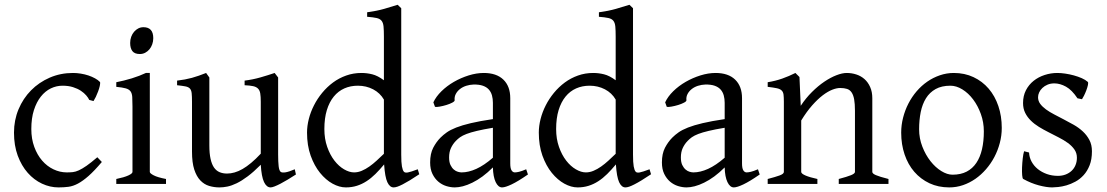

<svg xmlns="http://www.w3.org/2000/svg" viewBox="-20 -777 4677 811"><path d="M410.2 -92.8Q378.4 -55.2 354.2 -33.9Q330.1 -12.7 309.6 -1.7Q289.1 9.3 269.5 12Q250 14.6 227.1 14.6Q191.4 14.6 157.5 -1.2Q123.5 -17.1 97.2 -46.9Q70.8 -76.7 54.9 -119.6Q39.1 -162.6 39.1 -216.8Q39.1 -269.5 58.3 -315.4Q77.6 -361.3 111.1 -395.3Q144.5 -429.2 189.9 -449Q235.4 -468.8 288.1 -468.8Q304.2 -468.8 321 -466.1Q337.9 -463.4 353.3 -458.3Q368.7 -453.1 381.6 -446Q394.5 -439 402.8 -430.2Q403.8 -424.3 401.4 -413.6Q398.9 -402.8 394.5 -390.9Q390.1 -378.9 384.8 -367.9Q379.4 -356.9 375 -350.1L356.9 -355Q353 -363.8 344.2 -374Q335.4 -384.3 321.5 -393.6Q307.6 -402.8 288.3 -408.9Q269 -415 244.1 -415Q218.3 -415 194.6 -403.6Q170.9 -392.1 152.6 -369.1Q134.3 -346.2 123.3 -312Q112.3 -277.8 112.3 -231.9Q112.3 -190.4 124.8 -156.5Q137.2 -122.6 158 -98.6Q178.7 -74.7 205.8 -61.8Q232.9 -48.8 262.2 -48.8Q275.9 -48.8 287.6 -50Q299.3 -51.3 313.2 -57.6Q327.1 -64 345.5 -76.7Q363.8 -89.4 391.1 -112.8Z M471.2 0V-21Q504.4 -27.8 522 -35.9Q539.6 -43.9 539.6 -50.8V-327.1Q539.6 -352.1 538.6 -367.4Q537.6 -382.8 531.2 -391.4Q524.9 -399.9 511 -403.8Q497.1 -407.7 471.2 -410.2V-429.7Q486.3 -432.6 503.2 -436.8Q520 -440.9 536.6 -446Q553.2 -451.2 568.4 -457Q583.5 -462.9 596.2 -468.8H612.8V-50.8Q612.8 -44.9 629.2 -36.4Q645.5 -27.8 681.2 -21V0ZM627.4 -615.7Q627.4 -602.1 623 -589.8Q618.7 -577.6 611.1 -568.6Q603.5 -559.6 593.3 -554.2Q583 -548.8 570.8 -548.8Q548.8 -548.8 539.3 -561Q529.8 -573.2 529.8 -595.7Q529.8 -609.4 534.2 -621.6Q538.6 -633.8 546.4 -642.8Q554.2 -651.9 564.2 -657Q574.2 -662.1 585.9 -662.1Q627.4 -662.1 627.4 -615.7Z M1230 -40Q1211.9 -28.3 1195.3 -18.3Q1178.7 -8.3 1164.6 -1Q1150.4 6.3 1139.6 10.5Q1128.9 14.6 1123 14.6Q1106 14.6 1095.2 -8.1Q1084.5 -30.8 1081.5 -81.1Q1051.3 -50.8 1026.1 -32Q1001 -13.2 979.7 -2.9Q958.5 7.3 940.7 11Q922.9 14.6 907.2 14.6Q884.3 14.6 863.3 8.3Q842.3 2 826.2 -14.9Q810.1 -31.7 800.5 -61Q791 -90.3 791 -136.2V-347.2Q791 -370.6 789.6 -383.5Q788.1 -396.5 782 -403.1Q775.9 -409.7 763.2 -412.1Q750.5 -414.6 728 -417V-436.5Q745.6 -438.5 761 -441.4Q776.4 -444.3 790.8 -448.2Q805.2 -452.1 819.8 -457.3Q834.5 -462.4 850.6 -468.8L864.3 -449.7V-163.1Q864.3 -128.9 869.4 -106Q874.5 -83 884 -69.3Q893.6 -55.7 907.5 -49.8Q921.4 -43.9 939 -43.9Q954.6 -43.9 970.9 -48.6Q987.3 -53.2 1004.6 -63.2Q1022 -73.2 1041 -89.1Q1060.1 -105 1081.5 -127.9V-347.2Q1081.5 -369.1 1079.3 -382.3Q1077.1 -395.5 1069.8 -402.8Q1062.5 -410.2 1049.1 -413.1Q1035.6 -416 1013.2 -417V-436.5Q1048.3 -440.9 1080.6 -450.2Q1112.8 -459.5 1140.1 -468.8L1154.8 -449.7V-124Q1154.8 -93.8 1157 -74.7Q1159.2 -55.7 1166 -50.8Q1171.9 -46.9 1186 -49.1Q1200.2 -51.3 1225.1 -62Z M1751 -41Q1728.5 -25.9 1711.2 -15.4Q1693.8 -4.9 1680.9 1.7Q1668 8.3 1658.7 11.5Q1649.4 14.6 1642.6 14.6Q1626.5 14.6 1616.2 -7.3Q1606 -29.3 1602.5 -82.5Q1584 -60.1 1565.7 -42Q1547.4 -23.9 1528.1 -11.5Q1508.8 1 1487.3 7.8Q1465.8 14.6 1440.9 14.6Q1413.6 14.6 1384.8 -1.2Q1356 -17.1 1331.8 -46.9Q1307.6 -76.7 1292.2 -119.6Q1276.9 -162.6 1276.9 -216.8Q1276.9 -244.6 1284.4 -274.4Q1292 -304.2 1306.2 -332Q1320.3 -359.9 1340.8 -384.8Q1361.3 -409.7 1386.7 -428.5Q1412.1 -447.3 1442.4 -458Q1472.7 -468.8 1506.8 -468.8Q1529.8 -468.8 1552.5 -463.1Q1575.2 -457.5 1601.6 -438V-622.1Q1601.6 -648.9 1600.1 -664.8Q1598.6 -680.7 1591.8 -689.2Q1585 -697.8 1570.8 -700.9Q1556.6 -704.1 1530.8 -706.1V-725.1Q1570.8 -730.5 1602.5 -739.5Q1634.3 -748.5 1659.7 -756.8L1674.8 -742.2V-124Q1674.8 -106.9 1675.5 -94.7Q1676.3 -82.5 1677.7 -74.2Q1679.2 -65.9 1681.2 -60.5Q1683.1 -55.2 1686 -51.8Q1690.4 -46.4 1702.9 -48.6Q1715.3 -50.8 1744.6 -62ZM1601.6 -127.4V-356.4Q1585.4 -384.3 1556.2 -399.7Q1526.9 -415 1491.7 -415Q1460.4 -415 1434.6 -403.6Q1408.7 -392.1 1389.9 -369.1Q1371.1 -346.2 1360.6 -312Q1350.1 -277.8 1350.1 -231.9Q1350.1 -190.4 1362.1 -156.5Q1374 -122.6 1392.6 -98.6Q1411.1 -74.7 1433.3 -61.8Q1455.6 -48.8 1475.6 -48.8Q1492.2 -48.8 1508.3 -55.7Q1524.4 -62.5 1540 -73.5Q1555.7 -84.5 1571 -98.6Q1586.4 -112.8 1601.6 -127.4Z M1929.7 -48.8Q1959 -48.8 1991.9 -63.7Q2024.9 -78.6 2062 -110.8V-237.3Q2021 -230.5 1994.4 -224.1Q1967.8 -217.8 1950.7 -211.2Q1933.6 -204.6 1923.3 -197.3Q1913.1 -189.9 1905.3 -181.6Q1892.6 -168.5 1884.8 -151.6Q1877 -134.8 1877 -111.8Q1877 -92.3 1882.8 -80.1Q1888.7 -67.9 1897 -60.8Q1905.3 -53.7 1914.3 -51.3Q1923.3 -48.8 1929.7 -48.8ZM2210 -40Q2168.5 -11.2 2141.4 1.7Q2114.3 14.6 2100.6 14.6Q2084.5 14.6 2073.7 -7.8Q2063 -30.3 2062 -69.8Q2040 -47.9 2018.1 -31.7Q1996.1 -15.6 1975.1 -5.4Q1954.1 4.9 1935.3 9.8Q1916.5 14.6 1900.9 14.6Q1883.3 14.6 1864.7 8.8Q1846.2 2.9 1831.3 -9.8Q1816.4 -22.5 1806.6 -42.5Q1796.9 -62.5 1796.9 -90.8Q1796.9 -127.9 1809.8 -152.8Q1822.8 -177.7 1840.8 -195.8Q1852.5 -207.5 1867.4 -218Q1882.3 -228.5 1907 -238.3Q1931.6 -248 1968.8 -256.8Q2005.9 -265.6 2062 -273.9V-342.8Q2062 -359.4 2058.1 -373.8Q2054.2 -388.2 2044.9 -398.7Q2035.6 -409.2 2019.8 -414.8Q2003.9 -420.4 1980 -419.9Q1964.4 -419.4 1949.2 -414.6Q1934.1 -409.7 1922.9 -400.9Q1911.6 -392.1 1905.3 -380.1Q1898.9 -368.2 1900.4 -353.5Q1900.9 -349.1 1890.4 -343.5Q1879.9 -337.9 1865.5 -333.5Q1851.1 -329.1 1837.2 -326.7Q1823.2 -324.2 1817.4 -325.7L1810.5 -344.7Q1821.8 -369.1 1844.7 -391.6Q1867.7 -414.1 1897.2 -431.2Q1926.8 -448.2 1959.7 -458.5Q1992.7 -468.8 2023.4 -468.8Q2077.1 -468.8 2106.2 -440.7Q2135.3 -412.6 2135.3 -362.3V-86.9Q2135.3 -66.4 2140.6 -57.6Q2146 -48.8 2154.8 -48.8Q2161.6 -48.8 2172.4 -51.3Q2183.1 -53.7 2202.6 -62Z M2730 -41Q2707.5 -25.9 2690.2 -15.4Q2672.9 -4.9 2659.9 1.7Q2647 8.3 2637.7 11.5Q2628.4 14.6 2621.6 14.6Q2605.5 14.6 2595.2 -7.3Q2585 -29.3 2581.5 -82.5Q2563 -60.1 2544.7 -42Q2526.4 -23.9 2507.1 -11.5Q2487.8 1 2466.3 7.8Q2444.8 14.6 2419.9 14.6Q2392.6 14.6 2363.8 -1.2Q2335 -17.1 2310.8 -46.9Q2286.6 -76.7 2271.2 -119.6Q2255.9 -162.6 2255.9 -216.8Q2255.9 -244.6 2263.4 -274.4Q2271 -304.2 2285.2 -332Q2299.3 -359.9 2319.8 -384.8Q2340.3 -409.7 2365.7 -428.5Q2391.1 -447.3 2421.4 -458Q2451.7 -468.8 2485.8 -468.8Q2508.8 -468.8 2531.5 -463.1Q2554.2 -457.5 2580.6 -438V-622.1Q2580.6 -648.9 2579.1 -664.8Q2577.6 -680.7 2570.8 -689.2Q2564 -697.8 2549.8 -700.9Q2535.6 -704.1 2509.8 -706.1V-725.1Q2549.8 -730.5 2581.5 -739.5Q2613.3 -748.5 2638.7 -756.8L2653.8 -742.2V-124Q2653.8 -106.9 2654.5 -94.7Q2655.3 -82.5 2656.7 -74.2Q2658.2 -65.9 2660.2 -60.5Q2662.1 -55.2 2665 -51.8Q2669.4 -46.4 2681.9 -48.6Q2694.3 -50.8 2723.6 -62ZM2580.6 -127.4V-356.4Q2564.5 -384.3 2535.2 -399.7Q2505.9 -415 2470.7 -415Q2439.5 -415 2413.6 -403.6Q2387.7 -392.1 2368.9 -369.1Q2350.1 -346.2 2339.6 -312Q2329.1 -277.8 2329.1 -231.9Q2329.1 -190.4 2341.1 -156.5Q2353 -122.6 2371.6 -98.6Q2390.1 -74.7 2412.4 -61.8Q2434.6 -48.8 2454.6 -48.8Q2471.2 -48.8 2487.3 -55.7Q2503.4 -62.5 2519 -73.5Q2534.7 -84.5 2550 -98.6Q2565.4 -112.8 2580.6 -127.4Z M2908.7 -48.8Q2938 -48.8 2970.9 -63.7Q3003.9 -78.6 3041 -110.8V-237.3Q3000 -230.5 2973.4 -224.1Q2946.8 -217.8 2929.7 -211.2Q2912.6 -204.6 2902.3 -197.3Q2892.1 -189.9 2884.3 -181.6Q2871.6 -168.5 2863.8 -151.6Q2856 -134.8 2856 -111.8Q2856 -92.3 2861.8 -80.1Q2867.7 -67.9 2876 -60.8Q2884.3 -53.7 2893.3 -51.3Q2902.3 -48.8 2908.7 -48.8ZM3189 -40Q3147.5 -11.2 3120.4 1.7Q3093.3 14.6 3079.6 14.6Q3063.5 14.6 3052.7 -7.8Q3042 -30.3 3041 -69.8Q3019 -47.9 2997.1 -31.7Q2975.1 -15.6 2954.1 -5.4Q2933.1 4.9 2914.3 9.8Q2895.5 14.6 2879.9 14.6Q2862.3 14.6 2843.8 8.8Q2825.2 2.9 2810.3 -9.8Q2795.4 -22.5 2785.6 -42.5Q2775.9 -62.5 2775.9 -90.8Q2775.9 -127.9 2788.8 -152.8Q2801.8 -177.7 2819.8 -195.8Q2831.5 -207.5 2846.4 -218Q2861.3 -228.5 2886 -238.3Q2910.6 -248 2947.8 -256.8Q2984.9 -265.6 3041 -273.9V-342.8Q3041 -359.4 3037.1 -373.8Q3033.2 -388.2 3023.9 -398.7Q3014.6 -409.2 2998.8 -414.8Q2982.9 -420.4 2959 -419.9Q2943.4 -419.4 2928.2 -414.6Q2913.1 -409.7 2901.9 -400.9Q2890.6 -392.1 2884.3 -380.1Q2877.9 -368.2 2879.4 -353.5Q2879.9 -349.1 2869.4 -343.5Q2858.9 -337.9 2844.5 -333.5Q2830.1 -329.1 2816.2 -326.7Q2802.2 -324.2 2796.4 -325.7L2789.6 -344.7Q2800.8 -369.1 2823.7 -391.6Q2846.7 -414.1 2876.2 -431.2Q2905.8 -448.2 2938.7 -458.5Q2971.7 -468.8 3002.4 -468.8Q3056.2 -468.8 3085.2 -440.7Q3114.3 -412.6 3114.3 -362.3V-86.9Q3114.3 -66.4 3119.6 -57.6Q3125 -48.8 3133.8 -48.8Q3140.6 -48.8 3151.4 -51.3Q3162.1 -53.7 3181.6 -62Z M3522.9 0V-21Q3558.1 -30.3 3574.7 -37.1Q3591.3 -43.9 3591.3 -50.8V-309.1Q3591.3 -338.9 3587.9 -357.4Q3584.5 -376 3577.1 -386.7Q3569.8 -397.5 3557.9 -401.4Q3545.9 -405.3 3528.8 -405.3Q3513.7 -405.3 3495.1 -397.9Q3476.6 -390.6 3455.3 -374.5Q3434.1 -358.4 3410.9 -332.3Q3387.7 -306.2 3364.3 -268.1V-50.8Q3364.3 -43.5 3382.6 -35.6Q3400.9 -27.8 3432.6 -21V0H3222.7V-21Q3254.9 -29.3 3272.9 -35.9Q3291 -42.5 3291 -50.8V-347.2Q3291 -366.2 3289.6 -377.4Q3288.1 -388.7 3281.5 -395Q3274.9 -401.4 3261.2 -404.3Q3247.6 -407.2 3222.7 -410.2V-429.7Q3255.9 -435.1 3284.2 -445.1Q3312.5 -455.1 3339.8 -468.8L3356.9 -451.7L3362.3 -330.1Q3383.8 -362.8 3409.7 -388.4Q3435.5 -414.1 3461.9 -431.9Q3488.3 -449.7 3512.9 -459.2Q3537.6 -468.8 3556.6 -468.8Q3577.6 -468.8 3597.2 -462.4Q3616.7 -456.1 3631.6 -442.9Q3646.5 -429.7 3655.5 -409.4Q3664.6 -389.2 3664.6 -361.8V-50.8Q3664.6 -43.9 3679.4 -37.4Q3694.3 -30.8 3732.9 -21V0Z M4135.7 -222.2Q4135.7 -260.7 4123 -295.7Q4110.4 -330.6 4090.3 -357.2Q4070.3 -383.8 4044.9 -399.4Q4019.5 -415 3994.6 -415Q3957.5 -415 3932.1 -400.9Q3906.7 -386.7 3891.4 -362.1Q3876 -337.4 3869.1 -303.7Q3862.3 -270 3862.3 -231Q3862.3 -192.4 3876 -157.5Q3889.6 -122.6 3910.4 -96.2Q3931.2 -69.8 3956.1 -54.4Q3981 -39.1 4003.4 -39.1Q4038.1 -39.1 4063 -52Q4087.9 -64.9 4104 -88.9Q4120.1 -112.8 4127.9 -146.5Q4135.7 -180.2 4135.7 -222.2ZM4211.4 -236.8Q4211.4 -204.1 4203.1 -172.9Q4194.8 -141.6 4180.2 -113.8Q4165.5 -85.9 4145 -62.3Q4124.5 -38.6 4099.9 -21.5Q4075.2 -4.4 4047.4 5.1Q4019.5 14.6 3989.7 14.6Q3943.4 14.6 3906 -2.9Q3868.7 -20.5 3842 -51.3Q3815.4 -82 3801 -124.5Q3786.6 -167 3786.6 -216.8Q3786.6 -249 3794.7 -280.3Q3802.7 -311.5 3817.1 -339.6Q3831.5 -367.7 3851.8 -391.4Q3872.1 -415 3896.7 -432.1Q3921.4 -449.2 3950 -459Q3978.5 -468.8 4008.8 -468.8Q4054.7 -468.8 4092 -451.2Q4129.4 -433.6 4156 -402.6Q4182.6 -371.6 4197 -329.1Q4211.4 -286.6 4211.4 -236.8Z M4592.3 -138.2Q4592.3 -103.5 4582.5 -78.9Q4572.8 -54.2 4557.1 -37.1Q4541.5 -20 4522.5 -9.8Q4503.4 0.5 4484.9 5.9Q4466.3 11.2 4450 12.9Q4433.6 14.6 4424.3 14.6Q4400.9 14.6 4367.9 5.9Q4335 -2.9 4302.2 -21Q4298.8 -22.5 4297.6 -36.9Q4296.4 -51.3 4297.1 -70.1Q4297.9 -88.9 4300 -107.9Q4302.2 -127 4305.7 -138.2L4326.7 -132.8Q4327.6 -112.3 4337.4 -94.2Q4347.2 -76.2 4363.5 -63Q4379.9 -49.8 4401.6 -42Q4423.3 -34.2 4448.7 -34.2Q4466.3 -34.2 4481 -39.8Q4495.6 -45.4 4506.3 -55.4Q4517.1 -65.4 4522.9 -79.6Q4528.8 -93.8 4528.8 -110.8Q4528.8 -130.4 4518.3 -145.5Q4507.8 -160.6 4490.7 -173.1Q4473.6 -185.5 4451.9 -196.5Q4430.2 -207.5 4407.7 -219.2Q4387.2 -229.5 4368.2 -241.2Q4349.1 -252.9 4334.2 -267.6Q4319.3 -282.2 4310.3 -300.3Q4301.3 -318.4 4301.3 -341.8Q4301.3 -372.1 4313.5 -395.8Q4325.7 -419.4 4345.9 -435.5Q4366.2 -451.7 4392.3 -460.2Q4418.5 -468.8 4446.3 -468.8Q4461.4 -468.8 4479.7 -466.1Q4498 -463.4 4515.9 -458.5Q4533.7 -453.6 4549.3 -446.8Q4564.9 -439.9 4574.7 -431.2Q4577.6 -428.2 4575.4 -418Q4573.2 -407.7 4568.6 -395.5Q4564 -383.3 4558.6 -372.6Q4553.2 -361.8 4550.3 -357.9L4531.2 -361.8Q4507.8 -397 4482.7 -410.9Q4457.5 -424.8 4433.6 -424.8Q4417.5 -424.8 4404.8 -419.4Q4392.1 -414.1 4383.1 -405.5Q4374 -397 4369.4 -386.7Q4364.7 -376.5 4364.7 -366.2Q4364.7 -350.6 4374 -338.1Q4383.3 -325.7 4398.4 -314.7Q4413.6 -303.7 4432.9 -293.7Q4452.1 -283.7 4472.7 -272.9Q4493.7 -262.2 4515.1 -250Q4536.6 -237.8 4553.7 -221.9Q4570.8 -206.1 4581.5 -185.8Q4592.3 -165.5 4592.3 -138.2Z"/></svg>

Font: Gentium Plus APac
Style: Regular
Weight: 400
Designer: J. Victor Gaultney, Annie Olsen, Iska Routamaa, Becca Hirsbrunner
Foundry: SIL International
Version: Version 5.000